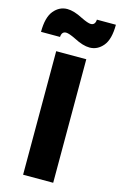

<svg xmlns="http://www.w3.org/2000/svg" viewBox="-218 -1108 735 1171"><g transform="rotate(15 150.0 -523.0)"><path d="M245 -854Q203 -854 146 -884Q103 -905 85 -905Q57 -905 55 -870H-65Q-65 -962 -30 -1004Q5 -1046 55 -1046Q97 -1046 154 -1016Q197 -995 215 -995Q243 -995 245 -1030H365Q365 -938 330 -896Q295 -854 245 -854ZM245 0H55V-780H245Z"/></g></svg>

Font: Tanohe Sans ExtraBold
Style: Regular
Weight: 800
Designer: Village Type and Design LLC & Cristiano Sobral
Foundry: Cooper Hewitt Smithsonian Design Museum
Version: Version 1.00;September 29, 2021;FontCreator 13.0.0.2655 64-b